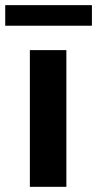

<svg xmlns="http://www.w3.org/2000/svg" viewBox="-50 -722 375 742"><path d="M65.4 -528.3V0H206.5V-528.3ZM-29.8 -702.1V-622.6H305.2V-702.1Z"/></svg>

Font: Vazirmatn
Style: Bold
Weight: 700
Designer: Saber Rastikerdar
Foundry: Saber Rastikerdar
Version: Version 33.003